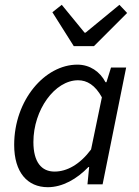

<svg xmlns="http://www.w3.org/2000/svg" viewBox="-20 -767 577 799"><path d="M179 12C240 12 300 -22 348 -72H351L344 0H407L505 -486H442L423 -425H419C396 -469 354 -498 302 -498C167 -498 39 -351 39 -164C39 -50 94 12 179 12ZM207 -53C153 -53 119 -92 119 -176C119 -310 208 -433 305 -433C342 -433 376 -413 404 -362L359 -145C312 -82 258 -53 207 -53ZM287 -575H371L509 -713L477 -747L336 -631H332L237 -747L198 -716Z"/></svg>

Font: Source Sans Pro
Style: Italic
Weight: 400
Italic angle: -11°
Designer: Paul D. Hunt
Foundry: Adobe Systems Incorporated
Version: Version 3.006;hotconv 1.0.111;makeotfexe 2.5.65597